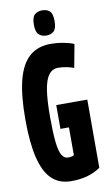

<svg xmlns="http://www.w3.org/2000/svg" viewBox="-98 -938 568 996"><g transform="rotate(-10 185.5 -439.5)"><path d="M14.7 -347.2Q14.7 -473.5 35.3 -553.4Q56 -633.3 99.7 -671.6Q143.3 -710 212.6 -710Q227.3 -710 244.1 -708.4Q260.9 -706.9 277.7 -703.8Q294.5 -700.7 309.2 -696.6Q323.9 -692.5 333.7 -687.7L310.8 -565.4Q294.7 -572.5 271.4 -576.8Q248 -581.1 228.3 -581.1Q198.2 -581.1 179.2 -556.4Q160.2 -531.8 151.7 -478.3Q143.2 -424.8 143.2 -337.4Q143.2 -254.2 148.6 -205.2Q153.9 -156.1 166.3 -134.9Q178.7 -113.7 198.4 -113.7Q208.8 -113.7 217 -115.4Q225.2 -117.1 230.4 -120.5V-266.8H185.6V-392.2H349.1V-33Q316.6 -10.8 278.7 -0.4Q240.8 10 194.6 10Q131.9 10 92.4 -27.9Q52.9 -65.8 33.8 -144.8Q14.7 -223.7 14.7 -347.2ZM198.2 -756.3Q174.4 -756.3 159 -770.2Q143.6 -784.1 143.6 -822.6Q143.6 -862.1 159 -875.5Q174.4 -888.9 198.2 -888.9Q223.3 -888.9 238.1 -875.5Q252.8 -862.1 252.8 -822.6Q252.8 -784.1 238.1 -770.2Q223.3 -756.3 198.2 -756.3Z"/></g></svg>

Font: Georama ExtraCondensed Thin
Style: Regular
Weight: 100
Width: 2
Designer: Jean-Baptiste Levee
Foundry: Production Type
Version: Version 1.001